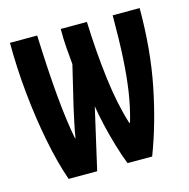

<svg xmlns="http://www.w3.org/2000/svg" viewBox="-86 -631 703 715"><g transform="rotate(-15 265.0 -273.5)"><path d="M93 0Q69 -68 51 -159Q33 -250 23 -350Q13 -450 13 -546H118Q123 -413 132 -312Q141 -211 155 -140H157Q161 -167 167.5 -196.5Q174 -226 180 -254L217 -409Q214 -445 211.5 -473.5Q209 -502 209 -547H310Q314 -432 327 -327Q340 -222 365 -143H368Q384 -198 392.5 -254.5Q401 -311 405 -381Q409 -451 409 -546H513Q513 -385 486 -250Q459 -115 415 0H320Q307 -33 294.5 -75Q282 -117 272 -160Q262 -203 257 -236L203 0Z"/></g></svg>

Font: Noto Sans Mono Condensed
Style: Bold
Weight: 700
Width: 3
Designer: Monotype Design Team
Foundry: Monotype Imaging Inc.
Version: Version 2.014